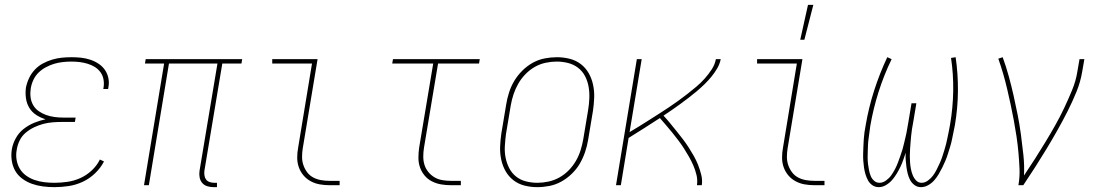

<svg xmlns="http://www.w3.org/2000/svg" viewBox="-20 -764 4540 792"><path d="M205 8Q181 8 157.5 5Q134 2 112.5 -5.5Q91 -13 72.5 -26.5Q54 -40 43 -59Q32 -78 28.5 -101.5Q25 -125 29 -149Q33 -172 45.5 -194.5Q58 -217 78 -232.5Q98 -248 121 -257.5Q144 -267 168 -272Q148 -278 130 -289.5Q112 -301 101 -319Q90 -337 87 -359Q84 -381 87 -403Q91 -423 100 -442Q109 -461 123.5 -476.5Q138 -492 156.5 -502Q175 -512 195 -518Q215 -524 235 -526Q255 -528 275 -528Q295 -528 314 -526Q333 -524 351.5 -518Q370 -512 386 -501.5Q402 -491 412.5 -476Q423 -461 427 -442Q431 -423 427 -403L426 -397H406L407 -402Q410 -419 407 -436Q404 -453 394.5 -466Q385 -479 371.5 -487.5Q358 -496 341.5 -501Q325 -506 308.5 -508Q292 -510 274 -510Q257 -510 239 -508Q221 -506 204 -501Q187 -496 170 -487Q153 -478 139.5 -465Q126 -452 118 -435Q110 -418 107 -400Q104 -382 106 -364Q108 -346 116.5 -331Q125 -316 139 -306Q153 -296 169.5 -290Q186 -284 204 -281.5Q222 -279 240 -279H292L289 -261H237Q218 -261 198 -259.5Q178 -258 159 -253Q140 -248 121 -239Q102 -230 86 -216.5Q70 -203 61 -184.5Q52 -166 49 -146Q45 -125 48.5 -104.5Q52 -84 62 -67.5Q72 -51 88 -39.5Q104 -28 123 -21.5Q142 -15 162.5 -12.5Q183 -10 205 -10Q231 -10 258.5 -14Q286 -18 311.5 -29.5Q337 -41 358.5 -61Q380 -81 392 -106L409 -98Q395 -71 372 -49Q349 -27 321 -14Q293 -1 263 3.5Q233 8 205 8Z M861 8Q847 8 834.5 4Q822 0 814 -9.5Q806 -19 803.5 -32Q801 -45 803 -59L877 -502H677L594 0H574L657 -502H578L581 -520H979L976 -502H897L823 -59Q822 -49 823.5 -39.5Q825 -30 830.5 -23Q836 -16 845 -13Q854 -10 864 -10H875V8Z M1340 0Q1319 0 1299 -3.5Q1279 -7 1261.5 -16.5Q1244 -26 1231.5 -41Q1219 -56 1212.5 -74.5Q1206 -93 1206 -114Q1206 -135 1210 -156L1267 -502H1103V-520H1290L1229 -153Q1226 -135 1226 -117Q1226 -99 1231.5 -83Q1237 -67 1247 -53.5Q1257 -40 1272 -32Q1287 -24 1304.5 -21Q1322 -18 1340 -18H1381V0Z M1840 0Q1819 0 1799 -3.5Q1779 -7 1761.5 -16Q1744 -25 1731.5 -40Q1719 -55 1712.5 -73.5Q1706 -92 1706 -113Q1706 -134 1709 -155L1767 -502H1598L1601 -520H1959L1956 -502H1787L1729 -155Q1726 -137 1726 -118.5Q1726 -100 1731 -84Q1736 -68 1747 -54.5Q1758 -41 1772.5 -32.5Q1787 -24 1804.5 -21Q1822 -18 1840 -18H1881V0Z M2196 8Q2169 8 2143.5 1.5Q2118 -5 2098 -20.5Q2078 -36 2065.5 -58Q2053 -80 2047.5 -106Q2042 -132 2043 -159Q2044 -186 2048 -213L2068 -333Q2072 -358 2080 -383Q2088 -408 2101.5 -430.5Q2115 -453 2134.5 -472.5Q2154 -492 2177.5 -505Q2201 -518 2226.5 -523Q2252 -528 2277 -528Q2304 -528 2330 -521.5Q2356 -515 2376 -499.5Q2396 -484 2408.5 -462Q2421 -440 2426.5 -414Q2432 -388 2431 -361Q2430 -334 2426 -307L2406 -187Q2402 -162 2393.5 -137Q2385 -112 2372 -89.5Q2359 -67 2339 -47.5Q2319 -28 2295.5 -15Q2272 -2 2246.5 3Q2221 8 2196 8ZM2197 -10Q2219 -10 2242.5 -15Q2266 -20 2287.5 -32Q2309 -44 2326.5 -62Q2344 -80 2356 -101Q2368 -122 2375 -144.5Q2382 -167 2386 -190L2406 -310Q2410 -334 2411 -358.5Q2412 -383 2408 -406Q2404 -429 2393.5 -449.5Q2383 -470 2365 -484Q2347 -498 2324 -504Q2301 -510 2276 -510Q2254 -510 2230.5 -505Q2207 -500 2186 -488Q2165 -476 2147.5 -458Q2130 -440 2118 -419Q2106 -398 2098.5 -375.5Q2091 -353 2087 -330L2067 -210Q2064 -186 2062.5 -161.5Q2061 -137 2065.5 -114Q2070 -91 2080.5 -70.5Q2091 -50 2108.5 -36Q2126 -22 2149 -16Q2172 -10 2197 -10Z M2521 0 2607 -520H2627L2577 -219Q2597 -231 2617.5 -243.5Q2638 -256 2658 -269Q2678 -282 2698 -294.5Q2718 -307 2738 -320.5Q2758 -334 2777.5 -348Q2797 -362 2815.5 -376.5Q2834 -391 2852.5 -406.5Q2871 -422 2887 -440Q2903 -458 2916 -478Q2929 -498 2933 -520H2953Q2949 -500 2938.5 -482Q2928 -464 2914.5 -447.5Q2901 -431 2885.5 -416Q2870 -401 2854 -387.5Q2838 -374 2821 -361Q2804 -348 2787 -335.5Q2770 -323 2752.5 -311Q2735 -299 2717 -287Q2731 -272 2744 -256Q2757 -240 2770 -224Q2783 -208 2796 -191Q2809 -174 2820 -157Q2831 -140 2841.5 -121.5Q2852 -103 2859.5 -84Q2867 -65 2872.5 -43.5Q2878 -22 2875 0H2855Q2858 -22 2853 -42.5Q2848 -63 2840 -81.5Q2832 -100 2822 -117.5Q2812 -135 2801.5 -151.5Q2791 -168 2778.5 -184.5Q2766 -201 2753.5 -216.5Q2741 -232 2728 -247Q2715 -262 2702 -277Q2670 -256 2637.5 -235.5Q2605 -215 2573 -195L2541 0Z M3340 0Q3319 0 3299 -3.5Q3279 -7 3261.5 -16.5Q3244 -26 3231.5 -41Q3219 -56 3212.5 -74.5Q3206 -93 3206 -114Q3206 -135 3210 -156L3267 -502H3103V-520H3290L3229 -153Q3226 -135 3226 -117Q3226 -99 3231.5 -83Q3237 -67 3247 -53.5Q3257 -40 3272 -32Q3287 -24 3304.5 -21Q3322 -18 3340 -18H3381V0ZM3281 -600 3313 -744H3335L3298 -600Z M3605 8Q3590 8 3578.5 0Q3567 -8 3560.5 -20Q3554 -32 3550 -45.5Q3546 -59 3544 -73Q3542 -87 3541 -101.5Q3540 -116 3540.5 -130.5Q3541 -145 3541.5 -159.5Q3542 -174 3543 -189Q3544 -204 3546 -218.5Q3548 -233 3551 -248Q3563 -319 3585.5 -389.5Q3608 -460 3640 -528L3658 -520Q3626 -454 3604 -384.5Q3582 -315 3570 -245Q3568 -232 3566.5 -219Q3565 -206 3563 -192.5Q3561 -179 3560.5 -166Q3560 -153 3559.5 -140Q3559 -127 3559 -114Q3559 -101 3560.5 -88Q3562 -75 3564.5 -62.5Q3567 -50 3571.5 -38.5Q3576 -27 3585.5 -18.5Q3595 -10 3608 -10Q3622 -10 3635 -19.5Q3648 -29 3656.5 -41Q3665 -53 3672 -66.5Q3679 -80 3684 -93.5Q3689 -107 3694 -121Q3699 -135 3703 -148.5Q3707 -162 3710 -176Q3713 -190 3716.5 -204Q3720 -218 3722 -232Q3724 -246 3727 -260L3740 -338H3760L3747 -260Q3744 -246 3742 -232Q3740 -218 3738.5 -204Q3737 -190 3736 -176Q3735 -162 3734 -148.5Q3733 -135 3733 -121Q3733 -107 3734 -93.5Q3735 -80 3737.5 -67Q3740 -54 3745 -41.5Q3750 -29 3759 -19.5Q3768 -10 3782 -10Q3795 -10 3807.5 -19Q3820 -28 3828.5 -39.5Q3837 -51 3843.5 -64Q3850 -77 3856 -90Q3862 -103 3866.5 -116.5Q3871 -130 3875 -143Q3879 -156 3882.5 -169.5Q3886 -183 3888.5 -196.5Q3891 -210 3894 -223.5Q3897 -237 3899 -250Q3911 -320 3912 -389.5Q3913 -459 3903 -525L3922 -528Q3932 -460 3931.5 -389.5Q3931 -319 3919 -248Q3916 -233 3913 -218.5Q3910 -204 3907 -189Q3904 -174 3899.5 -159.5Q3895 -145 3890.5 -130.5Q3886 -116 3880 -101.5Q3874 -87 3867 -73Q3860 -59 3852 -45.5Q3844 -32 3833.5 -20Q3823 -8 3808.5 0Q3794 8 3779 8Q3764 8 3752.5 -0.5Q3741 -9 3734.5 -21Q3728 -33 3724.5 -47Q3721 -61 3719 -75.5Q3717 -90 3716 -104.5Q3715 -119 3716 -134Q3711 -119 3706 -104.5Q3701 -90 3694 -75.5Q3687 -61 3678.5 -47Q3670 -33 3659.5 -21Q3649 -9 3634.5 -0.5Q3620 8 3605 8Z M4181 0Q4187 -35 4185.5 -68.5Q4184 -102 4181 -135.5Q4178 -169 4173 -202Q4168 -235 4162 -267.5Q4156 -300 4149 -332.5Q4142 -365 4134.5 -397Q4127 -429 4118 -460Q4109 -491 4098 -522L4116 -528Q4130 -490 4141 -450Q4152 -410 4161 -370Q4170 -330 4178 -289.5Q4186 -249 4191.5 -207.5Q4197 -166 4201.5 -124.5Q4206 -83 4204 -40Q4227 -74 4249 -108.5Q4271 -143 4292 -177.5Q4313 -212 4333 -247.5Q4353 -283 4370 -319Q4387 -355 4402.5 -392.5Q4418 -430 4424 -468L4433 -520H4453L4444 -468Q4437 -426 4420.5 -385.5Q4404 -345 4384 -305.5Q4364 -266 4342 -227Q4320 -188 4297 -150Q4274 -112 4250 -74.5Q4226 -37 4201 0Z"/></svg>

Font: Iosevka Curly Slab Thin
Style: Italic
Weight: 100
Italic angle: -9°
Monospace: yes
Designer: Belleve Invis
Foundry: Belleve Invis
Version: Version 22.1.2; ttfautohint (v1.8.4)